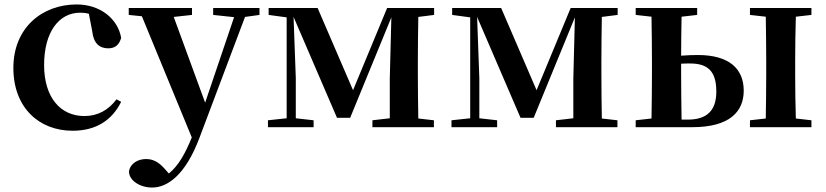

<svg xmlns="http://www.w3.org/2000/svg" viewBox="-20 -571 3710 862"><path d="M394 -431C400 -375 428 -354 466 -354C496 -354 515 -369 524 -401C509 -487 430 -551 324 -551C170 -551 40 -447 40 -266C40 -88 155 16 306 16C411 16 483 -31 524 -114L503 -125C467 -77 419 -50 359 -50C251 -50 178 -134 178 -279C178 -428 245 -514 340 -514C353 -514 366 -513 379 -509Z M1145 -535H937V-504L1031 -494L901 -110L760 -495L842 -504V-535H558V-504L617 -498L841 46C811 120 781 173 738 208L724 192C698 162 673 143 636 143C601 143 565 161 559 199C560 241 610 271 663 271C731 271 812 216 875 49L1080 -495L1145 -504Z M1929 -504V-535H1718L1565 -166L1406 -535H1186V-504L1267 -493V-40L1183 -31V0H1388V-31L1308 -40V-220L1298 -495L1493 -42H1552L1737 -493L1730 -219C1730 -208 1730 -100 1730 -40L1652 -31V0H1928V-31L1858 -39C1857 -96 1856 -179 1856 -235V-300C1856 -356 1857 -438 1858 -495Z M2753 -504V-535H2542L2389 -166L2230 -535H2010V-504L2091 -493V-40L2007 -31V0H2212V-31L2132 -40V-220L2122 -495L2317 -42H2376L2561 -493L2554 -219C2554 -208 2554 -100 2554 -40L2476 -31V0H2752V-31L2682 -39C2681 -96 2680 -179 2680 -235V-300C2680 -356 2681 -438 2682 -495Z M3040 -34C3039 -91 3038 -177 3038 -235V-285C3051 -286 3064 -286 3078 -286C3155 -286 3196 -254 3196 -160C3196 -73 3152 -34 3068 -34ZM3110 -504V-535H2834V-504L2905 -496C2906 -439 2907 -356 2907 -300V-235C2907 -179 2906 -96 2905 -39L2834 -31V0H3088C3256 0 3319 -70 3319 -164C3319 -262 3254 -324 3113 -324C3089 -324 3064 -323 3038 -321C3038 -375 3039 -445 3040 -496ZM3623 -504V-535H3347V-504L3418 -496C3419 -439 3420 -356 3420 -300V-235C3420 -179 3419 -96 3418 -39L3347 -31V0H3623V-31L3553 -39C3551 -96 3550 -179 3550 -235V-300C3550 -356 3551 -439 3553 -496Z"/></svg>

Font: Source Han Serif
Style: Bold
Weight: 700
Designer: Ryoko NISHIZUKA 西塚涼子 (kana & ideographs); Frank Grießhammer (Latin, Greek & Cyrillic); Wenlong ZHANG 张文龙 (bopomofo); San
Foundry: Adobe Systems Incorporated
Version: Version 1.001;PS 1.001;hotconv 16.6.54;makeotf.lib2.5.65590